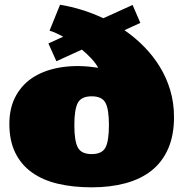

<svg xmlns="http://www.w3.org/2000/svg" viewBox="-20 -780 784 821"><path d="M250 -623Q217.8 -641.1 191.9 -648.9L236.8 -759.8Q284.2 -752 330.6 -737.5Q377 -723.1 421.9 -702.1L546.9 -758.8L580.1 -682.1L512.2 -650.9Q558.1 -619.1 596.4 -580.1Q634.8 -541 663.3 -494.6Q691.9 -448.2 708 -394Q724.1 -339.8 724.1 -279.8Q724.1 -201.2 699 -144Q673.8 -86.9 627.9 -50.5Q582 -14.2 517.1 3.4Q452.1 21 372.1 21Q292 21 227.1 5.6Q162.1 -9.8 116 -43Q69.8 -76.2 44.9 -127.7Q20 -179.2 20 -250Q20 -320.8 49.1 -372.3Q78.1 -423.8 129.2 -453.9Q180.2 -483.9 249.5 -493.4Q318.8 -502.9 399.9 -490.2Q389.2 -509.8 370.6 -529.8Q352.1 -549.8 330.1 -567.9L221.2 -518.1L187 -594.2ZM297.9 -245.1Q297.9 -176.8 313 -148.9Q328.1 -121.1 372.1 -121.1Q416 -121.1 430.9 -148.9Q445.8 -176.8 445.8 -245.1Q445.8 -313 430.9 -340.6Q416 -368.2 372.1 -368.2Q328.1 -368.2 313 -340.6Q297.9 -313 297.9 -245.1Z"/></svg>

Font: Ultra
Style: Regular
Weight: 400
Designer: Astigmatic (AOETI)
Foundry: Astigmatic (AOETI)
Version: Version 1.000